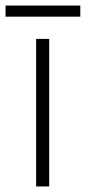

<svg xmlns="http://www.w3.org/2000/svg" viewBox="-42 -671 309 691"><path d="M135 0H88V-531H135ZM247 -651V-611H-22V-651Z"/></svg>

Font: Noto Sans Syriac Eastern ExtraLight
Style: Regular
Weight: 250
Designer: Patrick Giasson and the Monotype Design Team
Foundry: Monotype Imaging Inc.
Version: Version 3.001